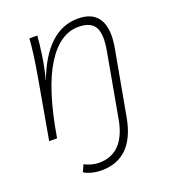

<svg xmlns="http://www.w3.org/2000/svg" viewBox="-132 -600 814 914"><g transform="rotate(-20 275.0 -143.0)"><path d="M424 21Q388 216 227 216Q202 216 178 210Q154 204 139 194L155 159Q192 178 228 178Q355 178 385 17L443 -305Q459 -389 438.5 -426.5Q418 -464 355 -464Q260 -464 189 -349.5Q118 -235 79 0H39L96 -323Q112 -415 118 -492H158Q155 -453 147 -396.5Q139 -340 122 -274Q207 -502 366 -502Q441 -502 471 -453Q501 -404 484 -309Z"/></g></svg>

Font: Livvic ExtraLight
Style: Italic
Weight: 275
Italic angle: -10°
Designer: Jacques Le Bailly, Baron von Fonthausen
Version: Version 1.001; ttfautohint (v1.8.2)